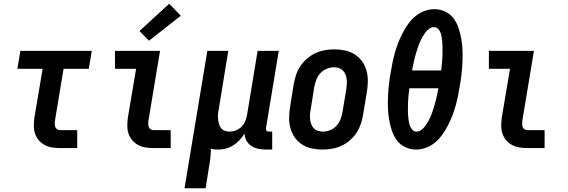

<svg xmlns="http://www.w3.org/2000/svg" viewBox="-20 -792 3040 1027"><path d="M300 0Q278 0 257 -3.5Q236 -7 218 -17Q200 -27 187 -42.5Q174 -58 167.5 -77.5Q161 -97 161 -119Q161 -141 164 -163L208 -424H73L89 -520H471L455 -424H320L274 -147Q273 -138 273 -129.5Q273 -121 275.5 -113.5Q278 -106 285 -101Q292 -96 300 -96H393V0Z M800 0Q778 0 757 -3.5Q736 -7 718 -17Q700 -27 687 -42.5Q674 -58 667.5 -77.5Q661 -97 661 -119Q661 -141 664 -163L708 -424H595V-520H836L774 -147Q773 -138 773 -129.5Q773 -121 775.5 -113.5Q778 -106 785 -101Q792 -96 800 -96H893V0ZM777 -574 726 -626 885 -772 947 -708Z M967 215 1089 -520H1201L1150 -207Q1147 -193 1146 -180Q1145 -167 1146.5 -154Q1148 -141 1151.5 -128.5Q1155 -116 1162.5 -106.5Q1170 -97 1182.5 -92.5Q1195 -88 1208 -88Q1225 -88 1242.5 -95Q1260 -102 1273 -115.5Q1286 -129 1292.5 -146Q1299 -163 1302 -180L1358 -520H1471L1403 -108Q1402 -104 1402.5 -100Q1403 -96 1405.5 -93Q1408 -90 1412 -89Q1416 -88 1420 -88H1436V8H1404Q1382 8 1362 4Q1342 0 1325 -11Q1308 -22 1298.5 -39.5Q1289 -57 1288 -78Q1277 -59 1261.5 -42.5Q1246 -26 1227.5 -14.5Q1209 -3 1188 2.5Q1167 8 1147 8Q1137 8 1127 7Q1117 6 1108 3Q1108 29 1105 55Q1102 81 1097 107L1080 215Z M1706 8Q1676 8 1647.5 2Q1619 -4 1596 -19Q1573 -34 1557 -56.5Q1541 -79 1533.5 -106.5Q1526 -134 1526.5 -163.5Q1527 -193 1532 -222L1551 -342Q1556 -367 1564 -392Q1572 -417 1587 -439Q1602 -461 1623 -479Q1644 -497 1668 -508Q1692 -519 1717.5 -523.5Q1743 -528 1767 -528Q1797 -528 1825.5 -522Q1854 -516 1877.5 -501Q1901 -486 1917 -463.5Q1933 -441 1940.5 -413.5Q1948 -386 1947.5 -356.5Q1947 -327 1942 -298L1922 -178Q1918 -153 1909.5 -128Q1901 -103 1886.5 -81Q1872 -59 1851 -41Q1830 -23 1806 -12Q1782 -1 1756.5 3.5Q1731 8 1706 8ZM1707 -88Q1727 -88 1746.5 -96Q1766 -104 1780 -119.5Q1794 -135 1801.5 -154.5Q1809 -174 1812 -193L1832 -313Q1834 -327 1835 -341Q1836 -355 1834.5 -368Q1833 -381 1828 -393.5Q1823 -406 1814 -415Q1805 -424 1792.5 -428Q1780 -432 1766 -432Q1747 -432 1727.5 -424Q1708 -416 1693.5 -400.5Q1679 -385 1672 -365.5Q1665 -346 1661 -327L1642 -207Q1639 -193 1638 -179Q1637 -165 1639 -152Q1641 -139 1645.5 -126.5Q1650 -114 1659 -105Q1668 -96 1681 -92Q1694 -88 1707 -88Z M2206 8Q2174 8 2146.5 -5.5Q2119 -19 2102 -42.5Q2085 -66 2075.5 -95Q2066 -124 2061 -154Q2056 -184 2055 -215Q2054 -246 2055.5 -277.5Q2057 -309 2060.5 -341Q2064 -373 2070 -405Q2074 -431 2079.5 -457.5Q2085 -484 2092.5 -510.5Q2100 -537 2110 -563Q2120 -589 2133 -614Q2146 -639 2162.5 -662.5Q2179 -686 2201 -704.5Q2223 -723 2250 -733Q2277 -743 2303 -743Q2335 -743 2362.5 -729.5Q2390 -716 2407 -692.5Q2424 -669 2433.5 -640Q2443 -611 2448 -581Q2453 -551 2454 -520Q2455 -489 2453.5 -457.5Q2452 -426 2448.5 -394Q2445 -362 2439 -330Q2435 -304 2429.5 -277.5Q2424 -251 2416.5 -224.5Q2409 -198 2399 -172Q2389 -146 2376 -121Q2363 -96 2346.5 -72.5Q2330 -49 2308 -30.5Q2286 -12 2259 -2Q2232 8 2206 8ZM2340 -415Q2341 -428 2342.5 -441Q2344 -454 2345 -467Q2346 -480 2346.5 -493Q2347 -506 2347 -518.5Q2347 -531 2347 -544Q2347 -557 2345.5 -569.5Q2344 -582 2342 -594.5Q2340 -607 2336 -618Q2332 -629 2323 -638Q2314 -647 2301 -647Q2288 -647 2276 -638.5Q2264 -630 2255.5 -618.5Q2247 -607 2240 -595Q2233 -583 2227.5 -570.5Q2222 -558 2217.5 -545Q2213 -532 2209 -519.5Q2205 -507 2201.5 -494Q2198 -481 2195 -468Q2192 -455 2189.5 -442Q2187 -429 2184 -415ZM2208 -88Q2221 -88 2233 -96.5Q2245 -105 2253.5 -116.5Q2262 -128 2269 -140Q2276 -152 2281.5 -164.5Q2287 -177 2291.5 -190Q2296 -203 2300 -215.5Q2304 -228 2307.5 -241Q2311 -254 2314 -267Q2317 -280 2319.5 -293Q2322 -306 2325 -320H2170Q2168 -307 2166.5 -294Q2165 -281 2164 -268Q2163 -255 2162.5 -242Q2162 -229 2162 -216.5Q2162 -204 2162 -191Q2162 -178 2163.5 -165.5Q2165 -153 2167 -140.5Q2169 -128 2173.5 -117Q2178 -106 2186.5 -97Q2195 -88 2208 -88Z M2800 0Q2778 0 2757 -3.5Q2736 -7 2718 -17Q2700 -27 2687 -42.5Q2674 -58 2667.5 -77.5Q2661 -97 2661 -119Q2661 -141 2664 -163L2708 -424H2595V-520H2836L2774 -147Q2773 -138 2773 -129.5Q2773 -121 2775.5 -113.5Q2778 -106 2785 -101Q2792 -96 2800 -96H2893V0Z"/></svg>

Font: Iosevka SS04 Oblique
Style: Bold
Weight: 700
Italic angle: -9°
Monospace: yes
Designer: Belleve Invis
Foundry: Belleve Invis
Version: Version 19.0.0; ttfautohint (v1.8.4)